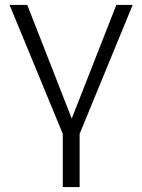

<svg xmlns="http://www.w3.org/2000/svg" viewBox="-20 -541 574 774"><path d="M233.1 213V-1.3L18.6 -521.1H90L269.2 -62.9L449 -521.1H514.8L301 -1.3V213Z"/></svg>

Font: Raleway Thin
Style: Regular
Weight: 100
Designer: Matt McInerney, Pablo Impallari, Rodrigo Fuenzalida
Foundry: Matt McInerney, Pablo Impallari, Rodrigo Fuenzalida
Version: Version 4.026